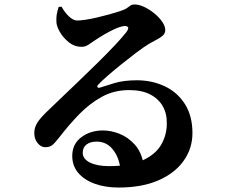

<svg xmlns="http://www.w3.org/2000/svg" viewBox="-20 -791 1040 861"><path d="M511 50Q452 50 405 33Q358 16 331 -15.5Q304 -47 304 -92Q304 -145 344.5 -175.5Q385 -206 442 -206Q478 -206 516 -191Q554 -176 584 -143Q614 -110 624 -55L520 -35Q513 -88 485 -122Q457 -156 413 -156Q385 -156 368 -143Q351 -130 351 -106Q351 -78 383.5 -62Q416 -46 469 -46Q564 -46 621 -72.5Q678 -99 703 -142.5Q728 -186 728 -236Q729 -281 710 -314.5Q691 -348 653.5 -367.5Q616 -387 559 -387Q491 -387 436 -356.5Q381 -326 334.5 -278Q288 -230 245 -174Q225 -148 212.5 -139Q200 -130 180 -131Q162 -132 147 -151.5Q132 -171 134 -202Q136 -224 149.5 -244Q163 -264 190 -290Q214 -313 252 -349.5Q290 -386 334 -428Q378 -470 420 -511.5Q462 -553 495 -588Q528 -623 545 -645Q559 -663 553.5 -669.5Q548 -676 535 -674Q516 -671 492.5 -660Q469 -649 446 -635.5Q423 -622 404 -609Q390 -600 376.5 -590.5Q363 -581 345 -581Q314 -581 288.5 -601.5Q263 -622 248 -648.5Q233 -675 233 -693Q232 -712 234.5 -726.5Q237 -741 243 -760L256 -761Q269 -737 288.5 -718Q308 -699 327 -699Q340 -699 363.5 -702.5Q387 -706 415 -712.5Q443 -719 470 -726.5Q497 -734 518 -741Q540 -748 549.5 -755Q559 -762 565.5 -766.5Q572 -771 583 -771Q603 -771 626.5 -760Q650 -749 671.5 -731.5Q693 -714 707 -694Q721 -674 721 -656Q721 -641 709.5 -631Q698 -621 682 -613Q666 -605 649 -595Q623 -579 590 -554Q557 -529 523.5 -502Q490 -475 463 -451.5Q436 -428 423 -414Q414 -405 417 -400.5Q420 -396 428 -398Q450 -405 492 -418Q534 -431 594 -431Q662 -431 719 -404Q776 -377 809.5 -324Q843 -271 843 -194Q843 -126 804 -70.5Q765 -15 691 17.5Q617 50 511 50Z"/></svg>

Font: Noto Serif JP ExtraLight ExtraBold
Style: Regular
Weight: 800
Version: Version 2.003-H1;hotconv 1.1.1;makeotfexe 2.6.0